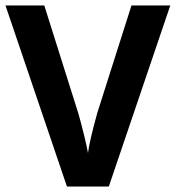

<svg xmlns="http://www.w3.org/2000/svg" viewBox="-20 -683 644 703"><path d="M461.4 -663.1H603.5L378.4 0H225.1L0 -663.1H142.1L266.6 -268.6Q276.9 -233.4 288.1 -187Q299.3 -140.6 302.2 -122.6Q307.1 -164.1 335.9 -268.6Z"/></svg>

Font: Bpm'online Open Sans
Style: Bold
Weight: 700
Foundry: Ascender Corporation
Version: Version 1.10